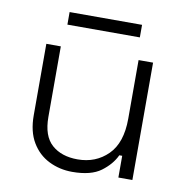

<svg xmlns="http://www.w3.org/2000/svg" viewBox="-74 -701 759 783"><g transform="rotate(10 305.5 -310.0)"><path d="M81 -190V-486H141V-194Q141 -115 181 -79.5Q221 -44 288 -44Q363 -44 413 -93.5Q463 -143 463 -243V-486H523V0H465V-90H453Q435 -51 394 -20.5Q353 10 275 10Q223 10 178.5 -12Q134 -34 107.5 -78.5Q81 -123 81 -190ZM152 -578V-630H452V-578Z"/></g></svg>

Font: Space 7353
Style: Regular
Weight: 400
Designer: Christine Claussen + Ruben Lyon  (Space 7353)
Version: Version 1.000;FEAKit 1.0